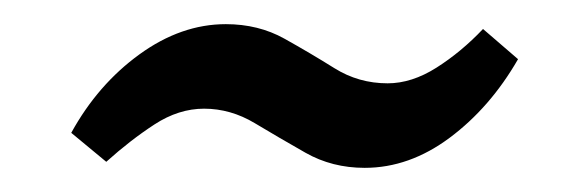

<svg xmlns="http://www.w3.org/2000/svg" viewBox="-20 -320 481 159"><path d="M282 -181Q255 -181 233 -193.5Q211 -206 191 -218Q171 -230 149 -230Q128 -230 108 -217Q88 -204 68 -186L39 -210Q61 -250 95.5 -275Q130 -300 167 -300Q194 -300 215.5 -288Q237 -276 257 -263.5Q277 -251 301 -251Q321 -251 341.5 -264Q362 -277 380 -296L409 -271Q386 -231 352.5 -206Q319 -181 282 -181Z"/></svg>

Font: Rasa Medium
Style: Italic
Weight: 500
Italic angle: -7.10001°
Designer: Anna Giedrys (Yrsa+Rasa design), David Brezina (Yrsa art-direction, Rasa art-direction, design)
Foundry: Rosetta Type Foundry
Version: Version 2.004